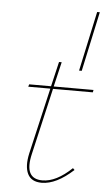

<svg xmlns="http://www.w3.org/2000/svg" viewBox="-52 -746 440 788"><g transform="rotate(5 167.5 -352.0)"><path d="M327 -711 274 -465H263L316 -711ZM163 -381 100 -108Q75 -3 152 -3Q209 -3 273 -64L280 -57Q210 7 150 7Q107 7 92 -24Q77 -55 89 -109L152 -381H61L64 -391H154L178 -493H189L165 -391H329L327 -381Z"/></g></svg>

Font: EauTestInfant Hairline
Style: Italic
Weight: 250
Italic angle: -12°
Designer: Christian Thalmann (Catharsis Fonts)
Version: Version 0.001;PS 000.001;hotconv 1.0.88;makeotf.lib2.5.64775